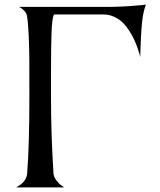

<svg xmlns="http://www.w3.org/2000/svg" viewBox="-20 -817 695 836"><path d="M98.1 -61Q107.9 -183.1 107.9 -394Q107.9 -513.2 107.7 -558.8Q107.4 -604.5 105 -661.9Q102.5 -719.2 97.2 -749Q95.2 -759.8 86.4 -769.3Q77.6 -778.8 69.8 -783.2L62 -787.1H471.2Q509.3 -788.1 545.4 -790.5Q581.5 -793 598.6 -794.9L615.2 -796.9Q603 -765.6 598.1 -715.8Q595.7 -690.9 593.8 -654.1Q591.8 -617.2 591.3 -592.8L590.8 -568.8Q589.8 -572.8 588.1 -579.3Q586.4 -585.9 579.8 -605.2Q573.2 -624.5 565.4 -642.1Q557.6 -659.7 544.2 -680.9Q530.8 -702.1 515.4 -717.5Q500 -732.9 478 -743.4Q456.1 -753.9 432.1 -753.9H214.8Q206.5 -735.8 204.3 -673.8Q202.1 -611.8 202.1 -495.1V-394Q202.1 -231.4 212.9 -61Q214.4 -45.9 226.1 -30.8Q237.8 -15.6 249 -8.3L259.8 -1H49.8Q51.8 -2 54.7 -3.4Q57.6 -4.9 65.4 -10.3Q73.2 -15.6 79.6 -22Q85.9 -28.3 91.6 -38.8Q97.2 -49.3 98.1 -61Z"/></svg>

Font: Anticva
Style: Regular
Weight: 400
Version: Version 1.000